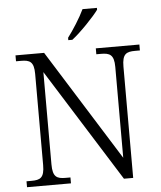

<svg xmlns="http://www.w3.org/2000/svg" viewBox="-61 -983 870 1036"><g transform="rotate(-5 374.0 -465.5)"><path d="M334 -784V-771H356C403 -807 478 -886 503 -921V-931H425C404 -886 363 -822 334 -784ZM43 0H281V-32H255C208 -32 185 -42 185 -111V-611L568 0H618V-603C618 -672 641 -682 688 -682H714V-714H478V-682H503C550 -682 574 -672 574 -605V-113L198 -714H43V-682H70C117 -682 140 -672 140 -605V-111C140 -42 117 -32 70 -32H43Z"/></g></svg>

Font: Noto Serif Telugu Light
Style: Regular
Weight: 300
Designer: Jelle Bosma - Monotype Design Team
Foundry: Monotype Imaging Inc.
Version: Version 2.005